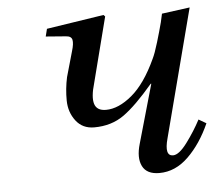

<svg xmlns="http://www.w3.org/2000/svg" viewBox="-43 -549 688 608"><g transform="rotate(-5 301.0 -245.0)"><path d="M119 -450 125 -474 307 -502 312 -497 259 -290Q246 -246 253 -224Q260 -202 289 -202Q329 -202 372 -238Q415 -274 450 -350Q458 -366 468.5 -401Q479 -436 486 -463L492 -490L581 -502L475 -95Q460 -40 488 -40Q507 -40 533 -75Q559 -110 578 -146L602 -132Q574 -69 532.5 -28.5Q491 12 440 12Q400 12 386.5 -15Q373 -42 386 -86L439 -272H437Q382 -207 342 -178.5Q302 -150 247 -150Q210 -150 189 -177.5Q168 -205 167.5 -242Q167 -279 175 -316L198 -397Q205 -420 202.5 -432Q200 -444 183 -445Z"/></g></svg>

Font: Heuristica
Style: Italic
Weight: 400
Italic angle: -13°
Version: Version 1.0.2